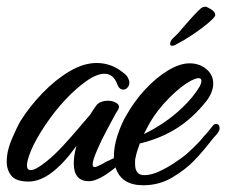

<svg xmlns="http://www.w3.org/2000/svg" viewBox="-20 -530 672 570"><path d="M405 20Q340 20 323 -33Q273 8 244 8Q199 8 199 -45Q199 -65 205 -89Q206 -93 207 -97Q131 9 65 9Q28 9 14 -8Q0 -25 0 -50Q0 -82 15 -117Q30 -152 41 -171Q68 -214 106 -253.5Q144 -293 186 -318Q228 -343 267 -343Q311 -343 346 -314Q356 -307 360 -299Q364 -291 364 -285Q364 -276 358.5 -270Q353 -264 346 -264Q334 -264 328 -280Q317 -311 290 -311Q267 -311 236 -289Q205 -267 175 -235Q143 -201 115 -159.5Q87 -118 72 -83Q60 -53 60 -39Q60 -25 71 -25Q86 -25 117 -50Q141 -69 166 -96Q191 -123 213 -149Q235 -175 248 -190Q253 -198 257.5 -205Q262 -212 266 -217Q271 -224 280.5 -227.5Q290 -231 300 -231Q315 -231 326 -224Q337 -217 331 -205Q330 -204 328.5 -201Q327 -198 323 -192Q314 -175 297.5 -144.5Q281 -114 269 -86Q262 -70 258.5 -59Q255 -48 255 -42Q255 -34 261 -34Q264 -34 268.5 -36Q273 -38 279 -41Q284 -43 287.5 -45.5Q291 -48 295 -50Q303 -53 308.5 -56Q314 -59 318 -60V-64Q318 -96 329.5 -130Q341 -164 353 -184Q378 -229 411 -264.5Q444 -300 479 -321Q514 -342 543 -342Q572 -342 592.5 -325Q613 -308 613 -282Q613 -270 608 -256.5Q603 -243 592 -229Q552 -179 504.5 -149Q457 -119 395 -104Q391 -93 387.5 -82Q384 -71 382 -60Q381 -56 381 -51.5Q381 -47 381 -43Q381 -10 408 -10Q429 -10 453.5 -21.5Q478 -33 499.5 -47.5Q521 -62 532 -71Q543 -81 553.5 -91Q564 -101 576 -114Q578 -117 580.5 -119.5Q583 -122 584 -124Q592 -132 598.5 -140Q605 -148 612 -157Q616 -162 621 -162Q632 -162 632 -149Q632 -144 627 -136Q624 -132 621 -128.5Q618 -125 615 -122Q600 -103 585 -85Q570 -67 554 -51Q531 -27 492 -3.5Q453 20 405 20ZM407 -132Q433 -144 464 -164.5Q495 -185 524 -213Q553 -241 572 -272Q578 -283 578 -290Q578 -298 569 -298Q562 -298 546 -290Q518 -275 483 -240Q448 -205 425 -166Q421 -159 416.5 -150Q412 -141 407 -132ZM492 -394Q485 -394 485 -400Q485 -408 494 -417Q503 -425 512 -435Q521 -445 530 -456Q542 -470 554 -483Q566 -496 576 -505Q582 -510 590 -510Q594 -510 606.5 -502.5Q619 -495 619 -485Q619 -481 608 -470.5Q597 -460 581 -448Q565 -436 550 -426Q535 -416 528 -412L510 -402L499 -396Q494 -394 492 -394Z"/></svg>

Font: Birthstone Bounce Medium
Style: Regular
Weight: 500
Designer: Robert E. Leuschke
Foundry: Rob Leuschke
Version: Version 1.010; ttfautohint (v1.8.3)